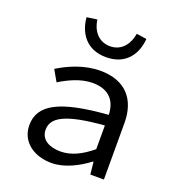

<svg xmlns="http://www.w3.org/2000/svg" viewBox="-153 -971 1005 1104"><g transform="rotate(20 350.0 -419.0)"><path d="M190 -843C197 -755 248 -665 373 -665C499 -665 550 -755 556 -843L494 -852C485 -793 448 -732 373 -732C298 -732 260 -793 253 -852ZM93 -148C93 -46 179 14 286 14C365 14 446 -28 509 -76H512L520 0H603V-346C603 -489 526 -581 371 -581C271 -581 177 -538 117 -500L156 -432C210 -465 281 -500 353 -500C462 -500 500 -435 502 -359C211 -337 93 -275 93 -148ZM502 -149C438 -96 377 -66 312 -66C248 -66 190 -92 190 -155C190 -229 263 -275 502 -294Z"/></g></svg>

Font: Kawkab Mono Light
Style: Bold
Weight: 400
Monospace: yes
Designer: Abdullah Arif
Foundry: Abdullah Arif
Version: Version 1.000;PS 000.500;hotconv 1.0.88;makeotf.lib2.5.64775